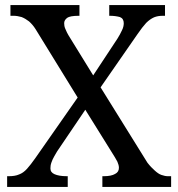

<svg xmlns="http://www.w3.org/2000/svg" viewBox="-20 -734 700 754"><path d="M246 0H8V-42H14C30 -42 44 -44 55 -49C66 -53 76 -60 86 -71C95 -81 106 -95 118 -112L285 -351L120 -619C112 -632 103 -642 94 -650C85 -657 75 -663 65 -667C54 -670 44 -672 34 -672H21V-714H292V-672H289C266 -672 251 -669 244 -664C236 -658 232 -651 232 -643C232 -636 233 -629 236 -622C239 -614 245 -601 256 -584L346 -438L441 -582C448 -593 454 -604 459 -615C464 -625 466 -634 466 -643C466 -655 461 -663 451 -667C440 -670 427 -672 412 -672H409V-714H628V-672H619C606 -672 595 -670 585 -666C574 -661 564 -654 554 -644C544 -633 533 -619 520 -600L375 -391L559 -95C569 -82 579 -72 588 -64C597 -56 605 -50 614 -47C623 -44 631 -42 639 -42H652V0H382V-42H387C407 -42 422 -45 432 -51C442 -56 447 -64 447 -75C447 -82 445 -90 441 -99C437 -107 428 -122 414 -144L315 -303L204 -139C201 -134 197 -127 193 -120C188 -112 185 -104 182 -96C179 -88 178 -80 178 -73C178 -62 183 -55 194 -50C205 -45 221 -42 243 -42H246V0Z"/></svg>

Font: NameLogos Serif
Style: Regular
Weight: 500
Version: Version 0.1